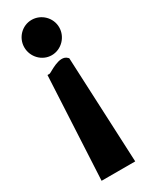

<svg xmlns="http://www.w3.org/2000/svg" viewBox="-193 -619 615 796"><g transform="rotate(-30 115.0 -221.5)"><path d="M203 -499C203 -546 164 -583 119 -583C73 -583 36 -545 36 -499C36 -453 73 -414 119 -414C165 -414 203 -453 203 -499ZM37 140H198L175 -367L172 -370C143 -401 79 -352 72 -352H62Z"/></g></svg>

Font: Bluebird
Style: SfBdExt
Weight: 700
Designer: Jasper
Foundry: Cannot Into Space Fonts
Version: Version 0.98